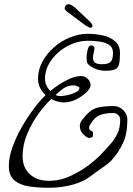

<svg xmlns="http://www.w3.org/2000/svg" viewBox="-20 -811 628 909"><path d="M583 -245Q583 -178 562.5 -134Q542 -90 509 -53Q500 -43 482 -29.5Q464 -16 445.5 -3.5Q427 9 416 18Q379 48 325.5 63Q272 78 211 78Q164 78 120.5 72Q77 66 49.5 44Q22 22 22 -25Q22 -67 39.5 -115.5Q57 -164 84 -211Q111 -258 141 -297.5Q171 -337 196 -361Q179 -376 169.5 -395.5Q160 -415 160 -438Q160 -481 181 -519.5Q202 -558 236 -587.5Q270 -617 311.5 -634Q353 -651 395 -651Q431 -651 466 -643.5Q501 -636 524.5 -616Q548 -596 548 -560Q548 -527 544 -508.5Q540 -490 525.5 -483Q511 -476 480 -476Q449 -476 423 -489Q397 -502 392 -516Q391 -520 390.5 -525.5Q390 -531 390 -538Q390 -557 395 -576.5Q400 -596 412 -596Q427 -596 427 -582Q427 -573 423.5 -560.5Q420 -548 420 -537Q420 -524 428.5 -515.5Q437 -507 464 -507Q493 -507 504 -518.5Q515 -530 515 -560Q515 -587 496 -599Q477 -611 449.5 -614.5Q422 -618 395 -618Q359 -618 323.5 -604Q288 -590 258.5 -565Q229 -540 211 -507.5Q193 -475 193 -438Q193 -407 218 -380Q236 -395 261 -411.5Q286 -428 313 -439.5Q340 -451 365 -451Q382 -451 395.5 -437.5Q409 -424 409 -408Q409 -394 389.5 -374.5Q370 -355 341 -340.5Q312 -326 281 -326Q277 -326 272.5 -326.5Q268 -327 263 -328Q242 -332 223 -342Q193 -315 161.5 -271.5Q130 -228 108.5 -176.5Q87 -125 87 -72Q87 -17 121.5 14Q156 45 211 45Q266 45 316 21Q366 -3 400 -29Q417 -42 433 -56Q449 -70 463 -85Q483 -107 502.5 -128.5Q522 -150 535.5 -177.5Q549 -205 549 -245Q549 -258 539 -267Q529 -276 518 -276Q481 -276 455.5 -267Q430 -258 412 -229Q408 -224 405 -218.5Q402 -213 402 -205Q402 -195 412 -191.5Q422 -188 420 -178V-170Q420 -166 418 -163Q416 -160 405 -158Q392 -157 375 -174.5Q358 -192 358 -213Q358 -229 366 -239.5Q374 -250 385 -263Q413 -295 444.5 -302Q476 -309 518 -309Q544 -309 563.5 -289.5Q583 -270 583 -245ZM331 -407Q301 -407 280.5 -392.5Q260 -378 243 -361Q254 -356 265 -356Q280 -356 301.5 -361Q323 -366 339.5 -374.5Q356 -383 356 -395Q356 -399 345.5 -403Q335 -407 331 -407ZM418 -688Q418 -680 410 -680Q406 -680 398.5 -683Q391 -686 372 -700Q354 -714 331.5 -730.5Q309 -747 296 -757Q292 -761 289 -764Q286 -767 286 -772Q286 -779 291.5 -785Q297 -791 304 -791Q318 -791 340 -770.5Q362 -750 396 -718Q410 -705 414 -699Q418 -693 418 -688Z"/></svg>

Font: Ingrid Darling
Style: Regular
Weight: 400
Designer: Robert E. Leuschke
Foundry: Robert E. Leuschke
Version: Version 1.010; ttfautohint (v1.8.3)